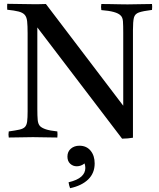

<svg xmlns="http://www.w3.org/2000/svg" viewBox="-20 -721 833 1008"><path d="M621 7 176 -577V-149Q176 -111 178 -90.5Q180 -70 190 -59Q200 -49 221 -42Q242 -35 281 -31Q283 -15 281 1Q251 1 214.5 0Q178 -1 153 -1Q128 -1 91.5 0Q55 1 26 1Q23 -14 26 -31Q62 -36 82 -40.5Q102 -45 111 -54.5Q120 -64 122.5 -83Q125 -102 125 -136V-546Q125 -586 122.5 -609Q120 -632 109.5 -643.5Q99 -655 77.5 -660.5Q56 -666 18 -670Q17 -685 18 -701Q49 -701 84 -700Q119 -699 154 -699Q159 -699 181.5 -699Q204 -699 221 -700L627 -166V-550Q627 -588 625.5 -609Q624 -630 613 -640Q592 -662 512 -668Q509 -685 512 -700Q531 -700 557.5 -699.5Q584 -699 609 -698.5Q634 -698 650 -698Q675 -698 712 -699Q749 -700 778 -700Q780 -685 778 -669Q730 -663 709 -655.5Q688 -648 683 -628Q678 -608 678 -563V2Q668 4 651 5.5Q634 7 621 7ZM340 236Q386 225 407 206Q428 187 428 161Q428 149 424 137Q405 152 383 152Q363 152 348.5 138.5Q334 125 334 101Q334 75 352 59.5Q370 44 397 44Q434 44 455.5 70Q477 96 477 137Q477 188 443 221Q409 254 348 267Q345 259 343 251.5Q341 244 340 236Z"/></svg>

Font: Tiro Tamil
Style: Regular
Weight: 400
Designer: Tamil: Fernando Mello & Fiona Ross. Latin: John Hudson.
Foundry: Tiro Typeworks Ltd.
Version: Version 1.52